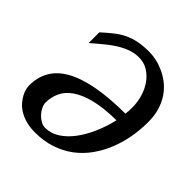

<svg xmlns="http://www.w3.org/2000/svg" viewBox="-189 -825 979 979"><g transform="rotate(45 300.5 -335.5)"><path d="M461.9 -321.8Q371.1 -320.8 309.8 -305.4Q248.5 -290 211.2 -263.9Q173.8 -237.8 158 -203.4Q142.1 -168.9 142.1 -130.9Q142.1 -115.2 150.1 -98.9Q158.2 -82.5 171.1 -68.6Q184.1 -54.7 200.2 -45.9Q216.3 -37.1 231.9 -37.1Q272.5 -37.1 308.6 -60.3Q344.7 -83.5 374.3 -122.8Q403.8 -162.1 426.3 -213.6Q448.7 -265.1 461.9 -321.8ZM583 -430.2Q583 -373.5 573 -318.6Q563 -263.7 542.7 -214.1Q522.5 -164.6 491.9 -122.3Q461.4 -80.1 420.2 -49.3Q378.9 -18.6 326.9 -1.2Q274.9 16.1 211.9 16.1Q173.8 16.1 144.8 7.8Q115.7 -0.5 94.5 -13.9Q73.2 -27.3 59.1 -43.9Q44.9 -60.5 36.4 -76.9Q27.8 -93.3 24.4 -107.9Q21 -122.6 21 -131.8Q21 -191.4 47.1 -237.3Q73.2 -283.2 128.2 -314.2Q183.1 -345.2 268.1 -361.3Q353 -377.4 470.2 -377.9Q471.7 -390.1 472.4 -401.1Q473.1 -412.1 473.1 -424.8Q473.1 -463.4 462.2 -500.2Q451.2 -537.1 430.7 -565.9Q410.2 -594.7 381.3 -612.3Q352.5 -629.9 316.9 -629.9Q282.2 -629.9 250.7 -617.4Q219.2 -605 190.2 -585.7Q161.1 -566.4 134.5 -543.5Q107.9 -520.5 83 -500V-577.1Q114.3 -605.5 140.6 -626.2Q167 -647 195.1 -660.4Q223.1 -673.8 256.6 -680.4Q290 -687 335 -687Q357.4 -687 384.8 -681.2Q412.1 -675.3 439.7 -662.8Q467.3 -650.4 493.2 -630.4Q519 -610.4 539.1 -581.8Q559.1 -553.2 571 -515.6Q583 -478 583 -430.2Z"/></g></svg>

Font: Charis SIL Afr
Style: Italic
Weight: 400
Italic angle: -11°
Foundry: SIL International
Version: Version 5.000